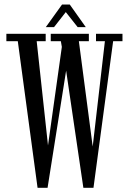

<svg xmlns="http://www.w3.org/2000/svg" viewBox="-20 -854 579 874"><path d="M151 1 61 -666.5H9V-700H188V-666.5H147L198.5 -192L261.5 -640.5L257 -666.5H211V-700H384.5V-666.5H339L402 -187L457.5 -666.5H417V-700H537.5V-666.5H495L405.5 1H359.5L281 -532.5L196.5 1ZM188.5 -730.5 262.5 -833.5H297.5L370.5 -730.5H333.5L279.5 -799L226 -730.5Z"/></svg>

Font: Imbue 10pt
Style: Regular
Weight: 400
Designer: Tyler Finck
Foundry: Etcetera Type Company
Version: Version 1.102; ttfautohint (v1.8.3)